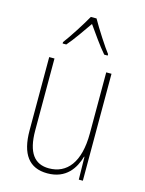

<svg xmlns="http://www.w3.org/2000/svg" viewBox="-117 -834 691 914"><g transform="rotate(15 229.0 -376.5)"><path d="M243 -763H215C191 -720 144 -647 118 -613V-606H136C166 -640 203 -695 229 -732C257 -693 292 -641 323 -606H340V-613C320 -638 268 -718 243 -763ZM380 -527H354V-227C354 -82 296 -15 208 -15C138 -15 99 -62 99 -173V-527H73V-166C73 -49 117 10 207 10C300 10 339 -53 356 -112H358L360 0H380Z"/></g></svg>

Font: Noto Sans Condensed Thin
Style: Regular
Weight: 100
Width: 3
Designer: Monotype Design Team
Foundry: Monotype Imaging Inc.
Version: Version 2.013